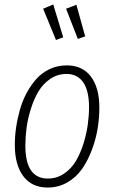

<svg xmlns="http://www.w3.org/2000/svg" viewBox="-20 -823 508 854"><path d="M216.8 -803.2 261.2 -657.2 229 -645 171.9 -784.2ZM319.8 -801.8 358.9 -661.1 326.2 -649.9 273.9 -784.2ZM191.9 11.2Q121.6 11.2 83.7 -39.3Q45.9 -89.8 45.9 -178.2Q45.9 -215.8 51.5 -254.9Q57.1 -293.9 68.4 -334.2Q79.6 -374.5 98.6 -409.7Q117.7 -444.8 142.3 -472.4Q167 -500 201.7 -516.1Q236.3 -532.2 276.9 -532.2Q346.7 -532.2 384.3 -482.4Q421.9 -432.6 421.9 -344.2Q421.9 -298.8 414.3 -251.7Q406.7 -204.6 388.9 -157Q371.1 -109.4 345.5 -72.3Q319.8 -35.2 280 -12Q240.2 11.2 191.9 11.2ZM192.9 -28.8Q232.4 -28.8 264.6 -50.5Q296.9 -72.3 317.1 -106.2Q337.4 -140.1 351.1 -183.8Q364.7 -227.5 370.4 -268.3Q376 -309.1 376 -347.2Q376 -418.9 350.3 -456.5Q324.7 -494.1 275.9 -494.1Q235.8 -494.1 203.6 -472.2Q171.4 -450.2 151.1 -416.3Q130.9 -382.3 117.2 -338.6Q103.5 -294.9 98.1 -254.2Q92.8 -213.4 92.8 -174.8Q92.8 -28.8 192.9 -28.8Z"/></svg>

Font: Fira Sans Compressed ExtraLight
Style: Italic
Weight: 250
Width: 3
Italic angle: -8°
Designer: Carrois Corporate & Edenspiekermann AG
Foundry: Carrois Corporate GbR & Edenspiekermann AG
Version: Version 4.203;PS 004.203;hotconv 1.0.88;makeotf.lib2.5.64775